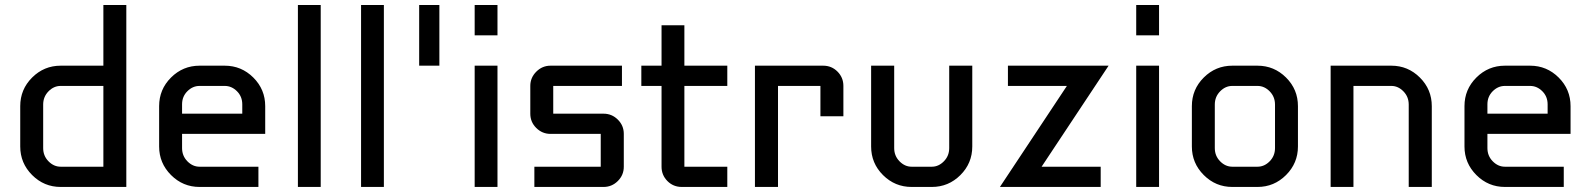

<svg xmlns="http://www.w3.org/2000/svg" viewBox="-20 -740 6296 760"><path d="M480 0H220.2Q154.3 0 107.2 -47.1Q60.1 -94.2 60.1 -160.2V-319.8Q60.1 -386.2 107.2 -433.1Q154.3 -480 220.2 -480H389.2V-720.2H480ZM389.2 -80.1V-399.9H220.2Q192.9 -399.9 171.9 -378.4Q150.9 -356.9 150.9 -326.2V-153.8Q150.9 -123 171.9 -101.6Q192.9 -80.1 220.2 -80.1Z M1029.8 -210H700.7V-153.8Q700.7 -123 721.7 -101.6Q742.7 -80.1 770 -80.1H1002.9V0H770Q704.1 0 657 -47.1Q609.9 -94.2 609.9 -160.2V-319.8Q609.9 -386.2 657 -433.1Q704.1 -480 770 -480H869.6Q935.5 -480 982.7 -433.1Q1029.8 -386.2 1029.8 -319.8ZM939 -290V-327.1Q939 -357.9 918 -378.9Q897 -399.9 869.6 -399.9H770Q742.7 -399.9 721.7 -378.9Q700.7 -357.9 700.7 -327.1V-290Z M1249.5 0H1159.2V-720.2H1249.5Z M1499.5 0H1409.2V-720.2H1499.5Z M1719.2 -480H1639.2V-720.2H1719.2Z M1949.2 0H1858.9V-480H1949.2ZM1949.2 -600.1H1858.9V-720.2H1949.2Z M2449.2 -80.1Q2449.2 -46.9 2425.5 -23.4Q2401.9 0 2369.1 0H2095.2V-80.1H2357.9V-210H2159.2Q2126.5 -210 2102.8 -233.4Q2079.1 -256.8 2079.1 -290V-399.9Q2079.1 -432.6 2102.8 -456.3Q2126.5 -480 2159.2 -480H2441.9V-399.9H2169.9V-290H2369.1Q2401.9 -290 2425.5 -266.6Q2449.2 -243.2 2449.2 -210Z M2858.9 -80.1V0H2678.7Q2645 0 2621.8 -23.4Q2598.6 -46.9 2598.6 -80.1V-399.9H2518.6V-480H2598.6V-640.1H2689V-480H2858.9V-399.9H2689V-80.1Z M3318.4 -279.8H3227.5V-399.9H3059.6V0H2968.3V-480H3238.3Q3272 -480 3295.2 -456.5Q3318.4 -433.1 3318.4 -399.9Z M3828.6 -160.2Q3828.6 -93.8 3781.5 -46.9Q3734.4 0 3668.5 0H3588.4Q3522.5 0 3475.3 -46.9Q3428.2 -93.8 3428.2 -160.2V-480H3519.5V-153.8Q3519.5 -123 3540.5 -101.6Q3561.5 -80.1 3588.4 -80.1H3668.5Q3695.3 -80.1 3716.3 -101.6Q3737.3 -123 3737.3 -153.8V-480H3828.6Z M4368.2 -480 4103 -80.1H4336.9V0H3938L4203.1 -399.9H3969.7V-480Z M4567.9 0H4477.5V-480H4567.9ZM4567.9 -600.1H4477.5V-720.2H4567.9Z M5117.7 -160.2Q5117.7 -94.2 5070.6 -47.1Q5023.4 0 4957.5 0H4857.9Q4792 0 4744.9 -47.1Q4697.8 -94.2 4697.8 -160.2V-319.8Q4697.8 -386.2 4744.9 -433.1Q4792 -480 4857.9 -480H4957.5Q5023.4 -480 5070.6 -433.1Q5117.7 -386.2 5117.7 -319.8ZM5026.9 -153.8V-326.2Q5026.9 -356.9 5005.9 -378.4Q4984.9 -399.9 4957.5 -399.9H4857.9Q4830.6 -399.9 4809.6 -378.4Q4788.6 -356.9 4788.6 -326.2V-153.8Q4788.6 -123 4809.6 -101.6Q4830.6 -80.1 4857.9 -80.1H4957.5Q4984.9 -80.1 5005.9 -101.6Q5026.9 -123 5026.9 -153.8Z M5647.5 0H5556.2V-326.2Q5556.2 -356.9 5535.2 -378.4Q5514.2 -399.9 5487.3 -399.9H5337.4V0H5247.1V-480H5487.3Q5553.2 -480 5600.3 -433.1Q5647.5 -386.2 5647.5 -319.8Z M6196.8 -210H5867.7V-153.8Q5867.7 -123 5888.7 -101.6Q5909.7 -80.1 5937 -80.1H6169.9V0H5937Q5871.1 0 5824 -47.1Q5776.9 -94.2 5776.9 -160.2V-319.8Q5776.9 -386.2 5824 -433.1Q5871.1 -480 5937 -480H6036.6Q6102.5 -480 6149.7 -433.1Q6196.8 -386.2 6196.8 -319.8ZM6106 -290V-327.1Q6106 -357.9 6085 -378.9Q6064 -399.9 6036.6 -399.9H5937Q5909.7 -399.9 5888.7 -378.9Q5867.7 -357.9 5867.7 -327.1V-290Z"/></svg>

Font: Laconic
Style: Regular
Weight: 400
Designer: Robby Woodard
Version: Version 1.000